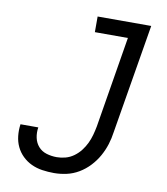

<svg xmlns="http://www.w3.org/2000/svg" viewBox="-83 -805 766 882"><g transform="rotate(10 300.0 -363.5)"><path d="M228 8Q200 8 173 4Q146 0 122.5 -11Q99 -22 80.5 -40Q62 -58 51 -81Q40 -104 37 -131Q34 -158 38 -186H121Q117 -161 122 -137.5Q127 -114 142 -97Q157 -80 180 -73Q203 -66 228 -66Q248 -66 268.5 -71.5Q289 -77 307 -90Q325 -103 338.5 -120.5Q352 -138 361 -157Q370 -176 375.5 -196Q381 -216 385 -237L455 -662H301V-735H551L466 -225Q462 -195 453 -166.5Q444 -138 429 -111Q414 -84 392 -60.5Q370 -37 343 -21Q316 -5 286.5 1.5Q257 8 228 8Z"/></g></svg>

Font: Iosevka SS04 Extended Oblique
Style: Regular
Weight: 400
Width: 7
Italic angle: -9°
Monospace: yes
Designer: Belleve Invis
Foundry: Belleve Invis
Version: Version 19.0.0; ttfautohint (v1.8.4)